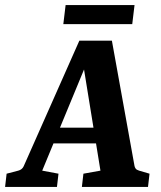

<svg xmlns="http://www.w3.org/2000/svg" viewBox="-36 -735 633 755"><path d="M158 -233H377L391 -171H135ZM493 -82Q494 -77 497.5 -72Q501 -67 511 -64L552 -52L546 0H286L292 -52L359 -64L284 -526H321L130 -64L194 -52L188 0H-16L-10 -52L36 -64Q51 -68 57 -81L276 -575H404ZM222 -715H493L484 -640H213Z"/></svg>

Font: Yrsa
Style: Bold Italic
Weight: 700
Italic angle: -7.10001°
Version: Version 2.004